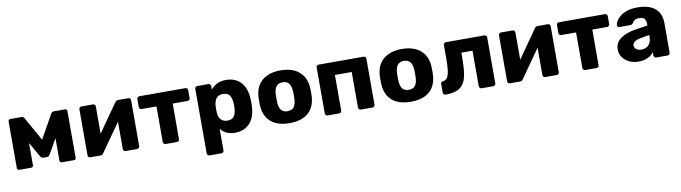

<svg xmlns="http://www.w3.org/2000/svg" viewBox="-34 -1138 6862 1935"><g transform="rotate(-10 3397.0 -170.0)"><path d="M79 0Q71 0 65 -6Q59 -12 59 -21V-500Q59 -508 65 -514Q71 -520 79 -520H194Q212 -520 223 -502L360 -259L496 -502Q507 -520 525 -520H641Q649 -520 655 -514Q661 -508 661 -500V-21Q661 -12 655 -6Q649 0 640 0H516Q507 0 501 -6Q495 -12 495 -21V-347L544 -336L409 -100Q404 -91 397.5 -84.5Q391 -78 380 -78H340Q329 -78 322 -84Q315 -90 309 -100L178 -330L224 -340V-21Q224 -12 218 -6Q212 0 203 0Z M807 0Q797 0 790 -7.5Q783 -15 783 -24V-495Q783 -506 790 -513Q797 -520 808 -520H926Q937 -520 944 -513Q951 -506 951 -495V-130L906 -152L1153 -504Q1158 -511 1165 -515.5Q1172 -520 1181 -520H1288Q1298 -520 1305 -513Q1312 -506 1312 -496V-25Q1312 -15 1305 -7.5Q1298 0 1287 0H1169Q1158 0 1151 -7.5Q1144 -15 1144 -25V-379L1190 -370L941 -16Q937 -9 930 -4.5Q923 0 913 0Z M1578 0Q1568 0 1560.5 -7.5Q1553 -15 1553 -25V-389H1401Q1391 -389 1383.5 -396Q1376 -403 1376 -414V-495Q1376 -506 1383.5 -513Q1391 -520 1401 -520H1871Q1882 -520 1889 -513Q1896 -506 1896 -495V-414Q1896 -403 1889 -396Q1882 -389 1871 -389H1719V-25Q1719 -15 1712 -7.5Q1705 0 1694 0Z M1994 190Q1983 190 1976 182.5Q1969 175 1969 165V-495Q1969 -506 1976 -513Q1983 -520 1994 -520H2107Q2117 -520 2124.5 -513Q2132 -506 2132 -495V-459Q2156 -489 2194 -509.5Q2232 -530 2287 -530Q2337 -530 2375 -514.5Q2413 -499 2440.5 -469Q2468 -439 2483 -396Q2498 -353 2500 -297Q2501 -277 2501 -260Q2501 -243 2500 -223Q2498 -169 2483 -126Q2468 -83 2441 -53Q2414 -23 2375.5 -6.5Q2337 10 2287 10Q2238 10 2201.5 -7.5Q2165 -25 2141 -57V165Q2141 175 2134 182.5Q2127 190 2116 190ZM2233 -124Q2267 -124 2286 -138Q2305 -152 2313.5 -176Q2322 -200 2324 -229Q2326 -260 2324 -291Q2322 -320 2313.5 -344Q2305 -368 2286 -382Q2267 -396 2233 -396Q2201 -396 2181 -381.5Q2161 -367 2152 -344Q2143 -321 2141 -294Q2140 -275 2140 -257Q2140 -239 2141 -219Q2142 -194 2152 -172.5Q2162 -151 2182 -137.5Q2202 -124 2233 -124Z M2846 10Q2762 10 2704.5 -17Q2647 -44 2616.5 -94.5Q2586 -145 2582 -215Q2581 -235 2581 -260.5Q2581 -286 2582 -305Q2586 -376 2618 -426Q2650 -476 2707.5 -503Q2765 -530 2846 -530Q2928 -530 2985.5 -503Q3043 -476 3075 -426Q3107 -376 3111 -305Q3112 -286 3112 -260.5Q3112 -235 3111 -215Q3107 -145 3076.5 -94.5Q3046 -44 2988.5 -17Q2931 10 2846 10ZM2846 -112Q2891 -112 2911.5 -139Q2932 -166 2935 -220Q2936 -235 2936 -260Q2936 -285 2935 -300Q2932 -353 2911.5 -380.5Q2891 -408 2846 -408Q2803 -408 2781.5 -380.5Q2760 -353 2758 -300Q2757 -285 2757 -260Q2757 -235 2758 -220Q2760 -166 2781.5 -139Q2803 -112 2846 -112Z M3236 0Q3225 0 3218 -7.5Q3211 -15 3211 -25V-495Q3211 -506 3218 -513Q3225 -520 3236 -520H3694Q3705 -520 3712.5 -513Q3720 -506 3720 -495V-25Q3720 -15 3712.5 -7.5Q3705 0 3694 0H3576Q3566 0 3558.5 -7.5Q3551 -15 3551 -25V-389H3379V-25Q3379 -15 3372 -7.5Q3365 0 3354 0Z M4087 10Q4003 10 3945.5 -17Q3888 -44 3857.5 -94.5Q3827 -145 3823 -215Q3822 -235 3822 -260.5Q3822 -286 3823 -305Q3827 -376 3859 -426Q3891 -476 3948.5 -503Q4006 -530 4087 -530Q4169 -530 4226.5 -503Q4284 -476 4316 -426Q4348 -376 4352 -305Q4353 -286 4353 -260.5Q4353 -235 4352 -215Q4348 -145 4317.5 -94.5Q4287 -44 4229.5 -17Q4172 10 4087 10ZM4087 -112Q4132 -112 4152.5 -139Q4173 -166 4176 -220Q4177 -235 4177 -260Q4177 -285 4176 -300Q4173 -353 4152.5 -380.5Q4132 -408 4087 -408Q4044 -408 4022.5 -380.5Q4001 -353 3999 -300Q3998 -285 3998 -260Q3998 -235 3999 -220Q4001 -166 4022.5 -139Q4044 -112 4087 -112Z M4444 0Q4433 0 4425.5 -7.5Q4418 -15 4418 -26V-113Q4418 -135 4442 -138Q4471 -141 4486 -165Q4501 -189 4507 -236Q4513 -283 4513 -354V-495Q4513 -506 4520.5 -513Q4528 -520 4538 -520H4930Q4941 -520 4948.5 -513Q4956 -506 4956 -495V-25Q4956 -15 4948.5 -7.5Q4941 0 4930 0H4812Q4802 0 4794.5 -7.5Q4787 -15 4787 -25V-389H4673V-336Q4673 -240 4663 -175Q4653 -110 4627 -72Q4601 -34 4556.5 -17Q4512 0 4444 0Z M5101 0Q5091 0 5084 -7.5Q5077 -15 5077 -24V-495Q5077 -506 5084 -513Q5091 -520 5102 -520H5220Q5231 -520 5238 -513Q5245 -506 5245 -495V-130L5200 -152L5447 -504Q5452 -511 5459 -515.5Q5466 -520 5475 -520H5582Q5592 -520 5599 -513Q5606 -506 5606 -496V-25Q5606 -15 5599 -7.5Q5592 0 5581 0H5463Q5452 0 5445 -7.5Q5438 -15 5438 -25V-379L5484 -370L5235 -16Q5231 -9 5224 -4.5Q5217 0 5207 0Z M5872 0Q5862 0 5854.5 -7.5Q5847 -15 5847 -25V-389H5695Q5685 -389 5677.5 -396Q5670 -403 5670 -414V-495Q5670 -506 5677.5 -513Q5685 -520 5695 -520H6165Q6176 -520 6183 -513Q6190 -506 6190 -495V-414Q6190 -403 6183 -396Q6176 -389 6165 -389H6013V-25Q6013 -15 6006 -7.5Q5999 0 5988 0Z M6419 10Q6365 10 6322.5 -10.5Q6280 -31 6255 -66Q6230 -101 6230 -145Q6230 -216 6288 -257.5Q6346 -299 6442 -314L6567 -333V-347Q6567 -383 6552 -402Q6537 -421 6497 -421Q6469 -421 6451.5 -410Q6434 -399 6424 -380Q6415 -367 6399 -367H6287Q6276 -367 6270 -373.5Q6264 -380 6265 -389Q6265 -407 6278.5 -430.5Q6292 -454 6320 -477Q6348 -500 6392 -515Q6436 -530 6499 -530Q6563 -530 6609 -515Q6655 -500 6684 -473Q6713 -446 6726.5 -409.5Q6740 -373 6740 -329V-25Q6740 -15 6732.5 -7.5Q6725 0 6715 0H6599Q6588 0 6581 -7.5Q6574 -15 6574 -25V-60Q6561 -41 6539 -25Q6517 -9 6487.5 0.5Q6458 10 6419 10ZM6466 -104Q6495 -104 6518.5 -116.5Q6542 -129 6555.5 -155.5Q6569 -182 6569 -222V-236L6484 -221Q6437 -213 6415.5 -196.5Q6394 -180 6394 -158Q6394 -141 6404 -129Q6414 -117 6430.5 -110.5Q6447 -104 6466 -104Z"/></g></svg>

Font: DVN-Rubik
Style: Bold
Weight: 700
Designer: Hubert and Fischer
Foundry: Hubert & Fischer
Version: Version 2.102